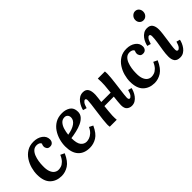

<svg xmlns="http://www.w3.org/2000/svg" viewBox="47 -1499 2258 2258"><g transform="rotate(-45 1176.0 -370.0)"><path d="M275 -511Q342 -511 387.5 -478Q433 -445 433 -392Q433 -365 417.5 -347.5Q402 -330 376 -330Q345 -329 332.5 -348Q320 -367 320 -382Q320 -391 322.5 -402.5Q325 -414 331 -423Q327 -438 311 -446.5Q295 -455 273 -455Q237 -455 214 -433.5Q191 -412 177.5 -377.5Q164 -343 158 -304.5Q152 -266 152 -232Q150 -173 163.5 -137Q177 -101 199.5 -84.5Q222 -68 248 -67Q269 -66 294.5 -74Q320 -82 345 -106.5Q370 -131 390 -178L440 -154Q398 -59 342.5 -24Q287 11 226 11Q138 10 84.5 -43Q31 -96 31 -207Q31 -256 45.5 -309Q60 -362 90 -408Q120 -454 166 -482.5Q212 -511 275 -511Z M750 -511Q811 -511 853.5 -482.5Q896 -454 896 -389Q896 -348 870.5 -319Q845 -290 803.5 -271Q762 -252 714 -241Q666 -230 621 -224Q621 -136 649.5 -101.5Q678 -67 719 -67Q739 -67 764.5 -75.5Q790 -84 815.5 -107Q841 -130 860 -171L908 -147Q866 -55 811.5 -22Q757 11 695 11Q602 11 551 -44.5Q500 -100 500 -206Q500 -258 515 -311.5Q530 -365 560.5 -410.5Q591 -456 638 -483.5Q685 -511 750 -511ZM738 -456Q700 -456 676 -429.5Q652 -403 639.5 -362.5Q627 -322 623 -279Q703 -292 747 -324Q791 -356 791 -400Q790 -427 775 -441.5Q760 -456 738 -456Z M1394 11Q1359 11 1333 -10.5Q1307 -32 1307 -86Q1307 -109 1311 -143Q1315 -177 1319 -217L1162 -216Q1158 -180 1154.5 -143.5Q1151 -107 1149 -72Q1148 -52 1149 -32.5Q1150 -13 1151 0H1035Q1033 -12 1032.5 -21.5Q1032 -31 1032 -41Q1033 -70 1038 -116Q1043 -162 1052 -227Q1062 -302 1067 -341Q1072 -380 1072 -400Q1073 -432 1054 -432Q1041 -432 1026 -413.5Q1011 -395 997 -347L951 -360Q955 -380 966.5 -406Q978 -432 996 -456Q1014 -480 1039.5 -495.5Q1065 -511 1098 -511Q1144 -511 1164 -479Q1184 -447 1182 -384Q1181 -364 1177.5 -336Q1174 -308 1170 -276H1326Q1333 -334 1336.5 -388Q1340 -442 1336 -500H1454Q1455 -484 1455.5 -476.5Q1456 -469 1456 -459Q1456 -435 1452 -396Q1448 -357 1442.5 -312.5Q1437 -268 1431.5 -225.5Q1426 -183 1422 -149.5Q1418 -116 1418 -100Q1418 -68 1437 -68Q1450 -68 1465 -86.5Q1480 -105 1493 -153L1538 -140Q1534 -120 1523 -94Q1512 -68 1494 -44Q1476 -20 1451 -4.5Q1426 11 1394 11Z M1821 -511Q1888 -511 1933.5 -478Q1979 -445 1979 -392Q1979 -365 1963.5 -347.5Q1948 -330 1922 -330Q1891 -329 1878.5 -348Q1866 -367 1866 -382Q1866 -391 1868.5 -402.5Q1871 -414 1877 -423Q1873 -438 1857 -446.5Q1841 -455 1819 -455Q1783 -455 1760 -433.5Q1737 -412 1723.5 -377.5Q1710 -343 1704 -304.5Q1698 -266 1698 -232Q1696 -173 1709.5 -137Q1723 -101 1745.5 -84.5Q1768 -68 1794 -67Q1815 -66 1840.5 -74Q1866 -82 1891 -106.5Q1916 -131 1936 -178L1986 -154Q1944 -59 1888.5 -24Q1833 11 1772 11Q1684 10 1630.5 -43Q1577 -96 1577 -207Q1577 -256 1591.5 -309Q1606 -362 1636 -408Q1666 -454 1712 -482.5Q1758 -511 1821 -511Z M2163 -511Q2212 -511 2232.5 -480.5Q2253 -450 2253 -399Q2253 -373 2248 -332.5Q2243 -292 2236.5 -247.5Q2230 -203 2224.5 -163.5Q2219 -124 2219 -99Q2219 -81 2225 -74.5Q2231 -68 2240 -68Q2253 -68 2268 -86.5Q2283 -105 2297 -153L2342 -140Q2338 -119 2327 -93Q2316 -67 2298.5 -43.5Q2281 -20 2256 -4.5Q2231 11 2199 11Q2147 11 2126 -17Q2105 -45 2105 -96Q2105 -141 2114 -196.5Q2123 -252 2131.5 -306Q2140 -360 2140 -400Q2140 -432 2120 -432Q2107 -432 2092.5 -413.5Q2078 -395 2064 -347L2019 -360Q2023 -380 2033.5 -406Q2044 -432 2062 -456Q2080 -480 2105.5 -495.5Q2131 -511 2163 -511ZM2205 -751Q2235 -751 2253.5 -729.5Q2272 -708 2271 -677Q2270 -646 2250 -625Q2230 -604 2201 -604Q2171 -604 2152 -625Q2133 -646 2134 -677Q2135 -708 2156.5 -729.5Q2178 -751 2205 -751Z"/></g></svg>

Font: Lora SemiBold
Style: Italic
Weight: 600
Italic angle: -3°
Designer: Olga Karpushina, Alexei Vanyashin (Cyrillic)
Foundry: Cyreal
Version: Version 3.011; ttfautohint (v1.8.4.7-5d5b)